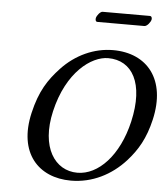

<svg xmlns="http://www.w3.org/2000/svg" viewBox="-56 -852 800 912"><g transform="rotate(5 344.5 -396.0)"><path d="M599.6 -752C612.6 -752 628.5 -773 631.2 -785C632.6 -791 631.2 -802 621.2 -802H396.2C385.2 -802 369.5 -782 366.8 -770C365.2 -763 366.6 -752 375.6 -752ZM442.1 -585C557.1 -585 619.8 -480 576.9 -294C539 -130 442.9 -30 342.9 -30C235.9 -30 162.4 -136 202.8 -311C246.7 -501 362.1 -585 442.1 -585ZM678.3 -313C723 -507 625.3 -625 462.3 -625C372.3 -625 284.1 -585 217.7 -514C164.5 -457 126.3 -400 101.9 -294C57.1 -100 160.7 10 315.7 10C416.7 10 507.3 -36 574.4 -110C622.9 -164 657 -221 678.3 -313Z"/></g></svg>

Font: Linux Libertine Mono O
Style: Mono Oblique
Weight: 400
Italic angle: -13°
Designer: Philipp H. Poll
Foundry: Philipp H. Poll
Version: Version 5.1.7